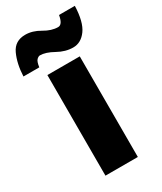

<svg xmlns="http://www.w3.org/2000/svg" viewBox="-238 -844 770 914"><g transform="rotate(-30 147.0 -386.5)"><path d="M250 -773Q242 -725 218 -725Q182 -725 142.5 -748.5Q103 -772 63 -772Q6 -772 -17 -722.5Q-40 -673 -43 -604H44Q48 -634 57.5 -643Q67 -652 75 -652Q106 -652 148 -628.5Q190 -605 232 -605Q275 -605 304.5 -645.5Q334 -686 337 -773ZM237 -553H59V0H237Z"/></g></svg>

Font: Noto Sans UI SemiCondensed Black
Style: Regular
Weight: 900
Width: 4
Designer: Monotype Design Team
Foundry: Monotype Imaging Inc.
Version: 1.001